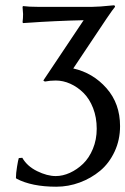

<svg xmlns="http://www.w3.org/2000/svg" viewBox="-20 -456 472 723"><path d="M189.9 -152.8Q168 -152.8 148.9 -148.9L143.1 -152.8L294.9 -379.9Q243.7 -378.9 186.8 -376.2Q129.9 -373.5 98.6 -371.1L66.9 -369.1L64.9 -372.1Q66.9 -387.7 66.9 -402.8Q66.9 -403.8 64.9 -430.2L66.9 -433.1Q89.4 -430.2 123 -430.2H327.1Q339.8 -430.2 358.9 -431.6Q377.9 -433.1 392.3 -434.6Q406.7 -436 408.2 -436Q413.1 -436 413.1 -430.2Q405.8 -421.9 382.8 -388.2L255.9 -198.2Q330.1 -181.6 381.1 -123.8Q432.1 -65.9 432.1 19Q432.1 70.8 411.6 114.7Q391.1 158.7 357.2 187Q323.2 215.3 280.3 231.2Q237.3 247.1 191.9 247.1Q99.6 247.1 42 216.8L40 213.9Q40 196.8 44.2 171.4Q48.3 146 50.8 139.2L64 138.2Q82 169.9 119.9 188.5Q157.7 207 189.9 207Q216.3 207 243.2 194.8Q270 182.6 292.7 160.9Q315.4 139.2 329.8 104.5Q344.2 69.8 344.2 28.8Q344.2 -13.7 330.6 -48.8Q316.9 -84 294.4 -106.2Q272 -128.4 244.9 -140.6Q217.8 -152.8 189.9 -152.8Z"/></svg>

Font: Linear Smooth
Style: Regular
Weight: 400
Designer: Philipp H. Poll, Flanker
Foundry: Philipp H. Poll, reworked by Flanker
Version: Version 1.061 | FøM Fix